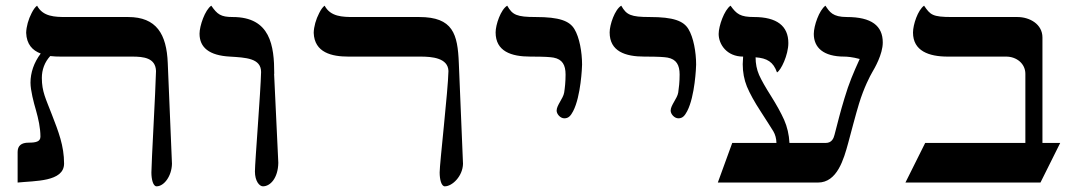

<svg xmlns="http://www.w3.org/2000/svg" viewBox="-20 -637 3773 670"><path d="M441.4 -439.5C481 -439.5 522.9 -435.1 524.4 -389.2C522.9 -320.8 508.3 -66.9 508.3 -35.2C508.3 -11.2 514.2 13.2 526.4 13.2C552.2 13.2 579.1 -22 580.1 -65.4L565.4 -417C561.5 -518.1 525.9 -577.6 427.2 -577.6H211.4C171.4 -577.6 129.9 -578.6 109.4 -617.2C102.5 -612.3 96.2 -603 90.3 -591.3C79.1 -569.8 71.8 -543.9 71.3 -522.5C72.8 -482.4 93.3 -460.9 122.1 -450.2C98.1 -418.5 86.4 -382.8 86.4 -348.6C86.4 -321.8 97.7 -278.8 105.5 -252.4C113.8 -222.7 121.1 -190.9 121.1 -160.2C121.1 -142.6 105 -139.2 80.1 -139.2C54.2 -139.2 41.5 -128.4 41.5 -106.4V0C101.1 -6.3 203.1 -2 203.6 -65.9C203.6 -128.4 184.1 -177.7 160.6 -238.3C140.1 -292 126 -316.9 126 -365.2C126 -393.1 135.7 -420.4 155.3 -441.4C167.5 -439.9 180.2 -439.5 192.4 -439.5Z M891.1 -385.7C889.6 -317.4 869.6 -70.3 869.6 -38.6C869.6 -4.9 885.3 13.2 897.5 13.2C923.3 13.2 950.2 -15.6 951.2 -68.8L936.5 -379.4H937C937 -477.5 923.8 -577.6 792 -577.6C750.5 -577.6 738.3 -586.9 717.3 -617.2C695.3 -602.5 676.3 -546.4 676.3 -519.5C676.3 -471.2 710 -443.4 782.2 -439.5C837.4 -436 891.1 -434.1 891.1 -385.7Z M1447.3 -439.5C1486.8 -439.5 1543.5 -435.1 1544.9 -389.2C1543.5 -320.8 1514.2 -66.9 1514.2 -35.2C1514.2 -11.2 1520 13.2 1532.2 13.2C1558.1 13.2 1594.7 -22 1595.7 -65.4L1581.1 -417C1577.1 -518.1 1561 -577.6 1442.9 -577.6H1214.8C1174.8 -577.6 1133.3 -578.6 1112.8 -617.2C1106 -612.3 1099.6 -603 1093.8 -591.3C1082.5 -569.8 1075.2 -543.9 1074.7 -522.5C1077.1 -453.1 1138.2 -439.5 1195.8 -439.5Z M1949.2 -224.1C1964.4 -224.1 1971.7 -233.4 1980 -249C2007.3 -301.3 2011.2 -404.8 2011.2 -411.6C2011.2 -455.6 2002 -506.8 1984.4 -535.6C1967.3 -564 1932.1 -577.6 1849.6 -577.6C1783.2 -577.6 1768.1 -585 1750 -617.2C1727.5 -604 1709.5 -550.8 1709.5 -523.9C1709.5 -458 1763.7 -439.5 1830.6 -439.5C1881.3 -439.5 1899.4 -438 1911.6 -436C1942.4 -430.2 1953.6 -410.2 1953.6 -377C1953.6 -351.1 1951.2 -330.1 1948.7 -314C1945.3 -293 1922.4 -270 1922.4 -251C1922.4 -238.8 1935.5 -224.1 1949.2 -224.1Z M2347.2 -224.1C2362.3 -224.1 2369.6 -233.4 2377.9 -249C2405.3 -301.3 2409.2 -404.8 2409.2 -411.6C2409.2 -455.6 2399.9 -506.8 2382.3 -535.6C2365.2 -564 2330.1 -577.6 2247.6 -577.6C2181.2 -577.6 2166 -585 2147.9 -617.2C2125.5 -604 2107.4 -550.8 2107.4 -523.9C2107.4 -458 2161.6 -439.5 2228.5 -439.5C2279.3 -439.5 2297.4 -438 2309.6 -436C2340.3 -430.2 2351.6 -410.2 2351.6 -377C2351.6 -351.1 2349.1 -330.1 2346.7 -314C2343.3 -293 2320.3 -270 2320.3 -251C2320.3 -238.8 2333.5 -224.1 2347.2 -224.1Z M3023.4 -384.3C3031.7 -398.4 3060.5 -447.3 3060.5 -488.8C3060.5 -546.9 3021.5 -577.6 2935.1 -577.6C2885.7 -577.6 2875 -595.2 2860.4 -617.2C2838.4 -601.1 2819.8 -546.9 2819.8 -518.6C2819.8 -470.7 2853.5 -439.5 2926.3 -439.5C2935.5 -439.5 2955.1 -438 2980 -431.2C2958 -382.8 2942.4 -346.7 2926.8 -293.9C2911.1 -242.2 2905.3 -216.8 2892.1 -166.5C2889.2 -155.3 2883.3 -138.2 2861.3 -138.2H2734.9C2733.4 -167 2727.1 -194.3 2716.3 -218.8C2705.1 -243.7 2689.9 -271 2670.9 -301.3C2651.4 -332 2637.2 -356.9 2628.9 -375.5C2620.6 -394.5 2616.7 -415 2616.7 -437C2656.7 -434.1 2678.7 -420.9 2691.4 -384.3C2705.1 -391.1 2731 -445.3 2731 -486.8C2731 -546.4 2690.9 -577.6 2611.3 -577.6C2563.5 -577.6 2550.3 -587.9 2529.3 -617.2C2507.3 -602.1 2487.8 -545.9 2487.8 -518.6C2487.8 -482.4 2516.1 -439.5 2573.2 -439.5C2572.3 -427.7 2571.8 -418.9 2571.8 -413.1C2571.8 -385.3 2576.7 -358.9 2586.4 -335C2596.7 -310.5 2612.8 -281.2 2634.8 -247.6C2656.7 -213.4 2671.4 -190.9 2678.7 -178.7C2685.5 -167 2689 -153.8 2689.5 -138.2H2535.2L2484.9 0H2834.5C2901.4 0 2924.3 -81.1 2939.9 -138.2C2948.2 -168.9 2966.8 -240.2 2977.5 -274.9C2995.1 -332.5 3016.6 -372.6 3023.4 -384.3Z M3617.7 -138.2V-506.3C3617.7 -552.7 3573.2 -577.6 3530.3 -577.6H3302.2C3232.9 -577.6 3226.6 -585.4 3204.6 -617.2C3183.1 -602.1 3166 -551.3 3166 -523.4C3166 -459 3221.7 -439.5 3287.1 -439.5H3491.2C3527.3 -439.5 3558.1 -415 3558.1 -379.4V-138.2H3208.5L3139.6 0H3610.8L3679.7 -138.2Z"/></svg>

Font: Cardo
Style: Italic
Weight: 400
Designer: David J. Perry
Foundry: David J. Perry
Version: Version 0.99